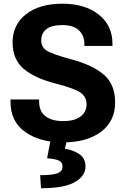

<svg xmlns="http://www.w3.org/2000/svg" viewBox="-20 -745 665 1024"><path d="M36.1 -201.9V-214.6H188.7V-203.6Q188.7 -151.4 222.5 -125.2Q256.3 -99.1 316.9 -99.1Q377.2 -99.1 409.4 -123.5Q441.7 -147.9 441.7 -188.2Q441.7 -227.3 411 -250Q380.4 -272.7 276.1 -299.6Q164.3 -328.4 105.8 -378.3Q47.4 -428.2 47.1 -518.8Q47.1 -613 119 -669.2Q190.9 -725.3 312.5 -725.3Q433.6 -725.3 506.7 -667.1Q579.8 -608.9 579.8 -512.2V-500H429.9V-510.5Q429.9 -555.9 400.5 -583.6Q371.1 -611.3 313 -611.3Q254.9 -611.3 227.4 -589.5Q200 -567.6 200 -530Q200 -493.4 229.4 -474.6Q258.8 -455.8 362.5 -428Q472.7 -398.4 533.2 -347.3Q593.8 -296.1 594 -199.2Q594 -97.9 518.2 -41.7Q442.4 14.4 317.1 14.4Q192.9 14.4 114.5 -41Q36.1 -96.4 36.1 -201.9ZM252 -10H339.6L326.4 48.3Q369.1 54.4 402.6 76.7Q436 98.9 436 142.6Q436 194.6 377.9 226.9Q319.8 259.3 198.7 258.8L194.3 189.2Q258.1 189.5 285.8 179.3Q313.5 169.2 313.5 143.6Q313.5 120.4 294.7 111.6Q275.9 102.8 231.2 99.1Z"/></svg>

Font: RobotoFlex
Style: Regular
Weight: 400
Designer: Berlow after Robertson
Foundry: Google
Version: Version 2.136